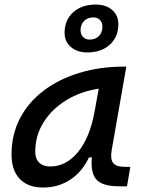

<svg xmlns="http://www.w3.org/2000/svg" viewBox="-20 -816 626 846"><path d="M169.4 10.3Q103 10.3 66.9 -27.8Q30.8 -65.9 30.8 -135.3Q30.8 -223.1 68.1 -294.7Q105.5 -366.2 172.9 -417Q240.2 -467.8 330.6 -495.1Q420.9 -522.5 526.9 -522.5H536.6L472.2 -154.8Q465.3 -115.7 478.3 -98.1Q491.2 -80.6 534.2 -80.6H554.2L539.6 4.9H504.9Q433.1 4.9 405.8 -23.9Q378.4 -52.7 384.8 -122.6H372.1Q342.3 -59.1 289.8 -24.4Q237.3 10.3 169.4 10.3ZM201.2 -82.5Q271.5 -82.5 323.7 -146Q376 -209.5 397 -325.7L415 -425.3Q335 -413.1 271.7 -374.3Q208.5 -335.4 171.9 -277.1Q135.3 -218.8 135.3 -147.5Q135.3 -116.2 152.6 -99.4Q169.9 -82.5 201.2 -82.5ZM364.7 -585Q319.8 -585 292.2 -608.9Q264.6 -632.8 264.6 -671.4Q264.6 -727.5 302.2 -761.7Q339.8 -795.9 401.9 -795.9Q446.8 -795.9 474.1 -772.2Q501.5 -748.5 501.5 -709.5Q501.5 -653.3 463.9 -619.1Q426.3 -585 364.7 -585ZM375 -641.6Q400.4 -641.6 415.8 -657.2Q431.2 -672.9 431.2 -698.2Q431.2 -716.8 420.4 -728Q409.7 -739.3 391.6 -739.3Q366.2 -739.3 350.6 -723.9Q335 -708.5 335 -682.6Q335 -664.6 345.9 -653.1Q356.9 -641.6 375 -641.6Z"/></svg>

Font: Cascadia Mono PL
Style: Italic
Weight: 400
Italic angle: -10°
Monospace: yes
Designer: Aaron Bell
Foundry: Saja Typeworks
Version: Version 2404.023; ttfautohint (v1.8.4)